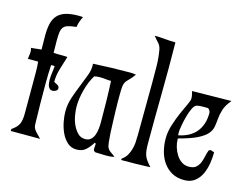

<svg xmlns="http://www.w3.org/2000/svg" viewBox="-97 -867 1364 1044"><g transform="rotate(15 584.5 -344.5)"><path d="M228 -701 251 -700Q244 -686 238.5 -670.5Q233 -655 231 -639Q202 -636 185 -631Q168 -626 159.5 -615.5Q151 -605 148.5 -587Q146 -569 146 -540L147 -471Q167 -469 186 -469.5Q205 -470 225 -468Q214 -431 202.5 -394.5Q191 -358 191 -319Q200 -315 211 -308.5Q222 -302 222 -291Q222 -281 212.5 -275.5Q203 -270 195 -270Q184 -270 178 -275.5Q172 -281 169 -289Q166 -297 165 -306.5Q164 -316 164 -324Q164 -344 167 -363.5Q170 -383 171 -403H151Q148 -352 148 -301Q148 -243 148.5 -185.5Q149 -128 151 -70Q151 -57 155.5 -48Q160 -39 167 -31Q174 -23 181.5 -16Q189 -9 197 0H32V-11Q63 -32 72 -53.5Q81 -75 81 -111V-344Q81 -374 78 -403H20Q22 -418 24 -434Q26 -450 21 -465Q35 -467 50 -468Q65 -469 79 -471L78 -549Q78 -591 85.5 -620Q93 -649 111 -667Q129 -685 157.5 -693Q186 -701 228 -701Z M578 -475Q593 -475 610 -472Q592 -447 580.5 -436.5Q569 -426 563 -416.5Q557 -407 555 -391Q553 -375 553 -340Q553 -328 553 -304.5Q553 -281 554 -251.5Q555 -222 556 -190Q557 -158 558.5 -129.5Q560 -101 562.5 -80Q565 -59 568 -52Q575 -37 588 -28.5Q601 -20 613 -10Q602 -7 590 -6Q578 -5 566 -5Q551 -5 536 -6Q521 -7 506 -7Q493 -13 494.5 -25.5Q496 -38 496 -49L495 -54L490 -57Q474 -31 454.5 -13Q435 5 403 5Q372 5 350.5 -14.5Q329 -34 316 -62.5Q303 -91 297 -122.5Q291 -154 291 -179Q291 -221 304.5 -260.5Q318 -300 333 -336.5Q348 -373 360 -406Q372 -439 369 -469Q474 -475 578 -475ZM393 -404Q370 -367 356.5 -316Q343 -265 343 -221Q343 -201 347.5 -173.5Q352 -146 363 -121.5Q374 -97 391 -79.5Q408 -62 434 -62Q453 -62 465 -73Q477 -84 483 -100.5Q489 -117 491 -135.5Q493 -154 493 -169Q493 -228 492 -286.5Q491 -345 488 -404Q472 -404 456.5 -406Q441 -408 425 -408Q406 -408 393 -404Z M654 -703Q683 -703 713 -700Q743 -697 772 -697Q774 -554 772 -413.5Q770 -273 770 -131Q770 -108 771.5 -92Q773 -76 777.5 -62.5Q782 -49 791.5 -36Q801 -23 816 -6Q775 -4 734.5 -3.5Q694 -3 653 -3V-11Q671 -23 681 -40Q691 -57 696.5 -76Q702 -95 703.5 -115.5Q705 -136 705 -156Q705 -230 706 -303Q707 -376 707 -450Q707 -496 706.5 -543.5Q706 -591 698 -636Q694 -658 680.5 -672Q667 -686 654 -703Z M928 -465Q984 -465 1038.5 -466.5Q1093 -468 1149 -468Q1122 -436 1113.5 -408.5Q1105 -381 1103 -356.5Q1101 -332 1097.5 -311Q1094 -290 1078 -270.5Q1062 -251 1025.5 -232.5Q989 -214 920 -196V-191Q920 -171 926.5 -149Q933 -127 945 -107.5Q957 -88 975 -75.5Q993 -63 1016 -63Q1042 -63 1055.5 -74Q1069 -85 1076.5 -102Q1084 -119 1088 -139Q1092 -159 1099 -177L1110 -181L1130 -174Q1130 -145 1125 -112.5Q1120 -80 1107 -51.5Q1094 -23 1070.5 -4.5Q1047 14 1011 14Q970 14 941 -2.5Q912 -19 893 -46Q874 -73 865 -107.5Q856 -142 856 -178Q856 -217 868.5 -256Q881 -295 895.5 -328.5Q910 -362 922.5 -387.5Q935 -413 935 -425Q935 -436 932.5 -445.5Q930 -455 928 -465ZM916 -229 917 -213Q983 -226 1016.5 -267.5Q1050 -309 1050 -375Q1050 -381 1044.5 -389.5Q1039 -398 1032 -398Q1018 -398 1003 -398Q988 -398 974 -395Q961 -392 950.5 -370.5Q940 -349 932.5 -321Q925 -293 920.5 -267Q916 -241 916 -229Z"/></g></svg>

Font: Germanica
Style: Regular
Weight: 400
Designer: Peter Wiegel
Foundry: Peter Wiegel